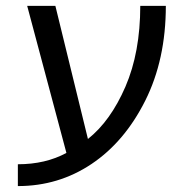

<svg xmlns="http://www.w3.org/2000/svg" viewBox="-20 -544 615 645"><path d="M275.4 -77.1Q351.6 -137.7 401.4 -252.9Q451.2 -368.2 451.2 -524.4H537.1Q537.1 -343.8 467.8 -205.6Q398.4 -67.4 287.6 6.8Q176.8 81.1 40 81.1V7.8Q132.8 7.8 203.1 -30.3L71.3 -524.4H166Z"/></svg>

Font: irohakakuC Regular
Style: Regular
Weight: 400
Designer: [Source Han Sans]
Ryoko NISHIZUKA Ë•øÂ°öÊ∂ºÂ≠ê (kana & ideographs); Paul D. Hunt (Latin, Greek & Cyrillic); Wenlong ZHAN
Version: Version 1.001.20160904